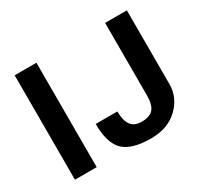

<svg xmlns="http://www.w3.org/2000/svg" viewBox="-150 -930 1216 1150"><g transform="rotate(-30 457.5 -354.5)"><path d="M585.9 -101.1V-100.1Q647 -100.1 671.4 -128.7Q695.8 -157.2 695.8 -222.2V-723.1H846.2V-212.9Q846.2 -120.6 775.9 -53.2Q705.6 14.2 589.8 14.2Q456.1 14.2 400.1 -40.5Q344.2 -95.2 344.2 -227.1H494.1Q494.1 -101.1 585.9 -101.1ZM220.2 0H69.8V-722.2H220.2Z"/></g></svg>

Font: Perun
Style: Bold
Weight: 700
Foundry: Copyright (c) Stefan Peev, Context Ltd, 2016
Version: Version 1.0000